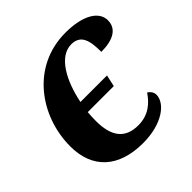

<svg xmlns="http://www.w3.org/2000/svg" viewBox="-188 -887 1059 1059"><g transform="rotate(-45 342.0 -357.0)"><path d="M342 10C496 10 583 -63 583 -127C583 -148 569 -164 555 -172C522 -123 474 -78 393 -78C293 -78 244 -137 244 -260C244 -282 245 -304 247 -327H450L465 -395H258C285 -530 350 -656 447 -656C523 -656 535 -593 535 -509C622 -509 684 -537 684 -607C684 -671 614 -724 469 -724C208 -724 45 -498 45 -261C45 -91 150 10 342 10Z"/></g></svg>

Font: Noto Serif SemiCondensed Black
Style: Italic
Weight: 900
Width: 4
Italic angle: -12°
Designer: Monotype Design Team
Foundry: Monotype Imaging Inc.
Version: Version 2.014